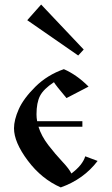

<svg xmlns="http://www.w3.org/2000/svg" viewBox="-20 -816 496 850"><path d="M162.1 -795.9 100.6 -726.6 326.2 -570.3 350.6 -596.7ZM274.4 -381.8 372.1 -432.6C336.9 -467.8 300.5 -493.5 262.7 -509.8C213.9 -492.8 171.9 -467 136.7 -432.1C101.6 -397.3 77 -364.1 63 -332.5C49 -300.9 42 -272.8 42 -248C42 -207 62.3 -159.3 103 -105C143.7 -50.6 192.4 -11.1 249 13.7C316.7 -10.4 371.1 -49.5 412.1 -103.5L357.4 -124C349.6 -98 329.1 -72.6 295.9 -47.9C290 -60.9 276.7 -78.5 255.9 -100.6C235 -122.7 214.4 -147.1 193.8 -173.8C173.3 -200.5 158.9 -227.5 150.4 -254.9H344.7V-279.3H144.5C142.6 -289.1 141.6 -299.2 141.6 -309.6C141.6 -344.1 146.8 -371.4 157.2 -391.6C167.6 -411.8 188.2 -432 218.8 -452.1C224 -443 242.5 -419.6 274.4 -381.8Z"/></svg>

Font: TriodPostnaja
Style: Medium
Weight: 500
Version: 20110805; ttfautohint (v0.96) -l 8 -r 50 -G 200 -x 14 -w "G"